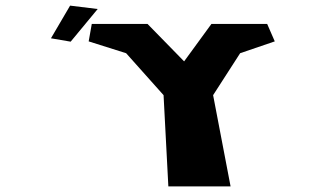

<svg xmlns="http://www.w3.org/2000/svg" viewBox="-20 -662 1187 682"><path d="M161 -526 231 -514 327 -630 229 -642ZM929 -577H900H731L634 -444L504 -577H335H306L295 -515L428 -473L561 -324L578 0H799L737 -324L833 -473L956 -515Z"/></svg>

Font: Hussar Milosc
Style: Bold
Weight: 700
Foundry: Cannot Into Space Fonts
Version: Version 1.02